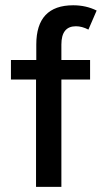

<svg xmlns="http://www.w3.org/2000/svg" viewBox="-20 -726 396 746"><path d="M120 0V-417H22.5V-493H121V-553Q121 -705.5 264.5 -705.5Q314.5 -705.5 355.5 -685L323.5 -611Q298.5 -624 275 -624Q218.5 -624 218.5 -553V-493H330V-417H218.5V0Z"/></svg>

Font: HK Grotesk Medium
Style: Regular
Weight: 500
Designer: Alfredo Marco Pradil
Foundry: Hanken Design Co.
Version: Version 3.001;FEAKit 1.0